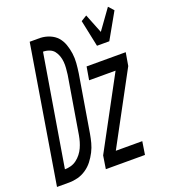

<svg xmlns="http://www.w3.org/2000/svg" viewBox="-181 -867 855 968"><g transform="rotate(-20 246.5 -383.0)"><path d="M391 -600 361 -743 392 -762 433 -659 510 -766 535 -738 457 -600ZM-42 0 79 -735H136Q162 -734 186 -724Q210 -714 225.5 -696.5Q241 -679 249.5 -655Q258 -631 261.5 -605.5Q265 -580 263 -554Q261 -528 257 -501L206 -195Q202 -172 196 -149Q190 -126 178.5 -103.5Q167 -81 151.5 -61Q136 -41 114.5 -26.5Q93 -12 69.5 -6Q46 0 23 0ZM26 -70Q42 -70 58.5 -74.5Q75 -79 89 -89.5Q103 -100 114 -114Q125 -128 132 -143.5Q139 -159 143.5 -174.5Q148 -190 151 -207L202 -513Q204 -530 205.5 -547Q207 -564 205.5 -581Q204 -598 198.5 -613.5Q193 -629 183.5 -641Q174 -653 158 -659Q142 -665 125 -665ZM220 0 231 -70 436 -450H294L306 -520H516L504 -450L299 -70H441L430 0Z"/></g></svg>

Font: Iosevka SS18
Style: Italic
Weight: 400
Italic angle: -9°
Monospace: yes
Designer: Belleve Invis
Foundry: Belleve Invis
Version: Version 25.1.1; ttfautohint (v1.8.4)